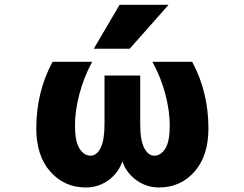

<svg xmlns="http://www.w3.org/2000/svg" viewBox="-20 -788 1040 819"><path d="M658.2 11.7Q601.6 11.7 556.6 -23.4Q517.6 -53.7 502 -99.6Q486.3 -53.7 448.2 -23.4Q403.3 11.7 345.7 11.7Q254.9 11.7 194.8 -55.7Q134.8 -123 134.8 -240.2Q134.8 -395.5 204.1 -524.4H373Q336.9 -457 318.4 -385.7Q299.8 -314.5 299.8 -252Q299.8 -185.5 318.8 -154.8Q337.9 -124 366.2 -124Q392.6 -124 409.2 -157.2Q425.8 -190.4 425.8 -258.8V-465.8H578.1V-258.8Q578.1 -189.5 595.2 -156.7Q612.3 -124 637.7 -124Q667 -124 685.5 -154.8Q704.1 -185.5 704.1 -252Q704.1 -314.5 685.5 -385.7Q667 -457 629.9 -524.4H799.8Q869.1 -395.5 869.1 -240.2Q869.1 -123 809.6 -55.7Q750 11.7 658.2 11.7ZM699.2 -767.6 533.2 -580.1H379.9L490.2 -767.6Z"/></svg>

Font: Gen Shin Gothic Monospace Heavy
Style: Bold
Weight: 800
Designer: [Source Han Sans]
Ryoko NISHIZUKA  (kana & ideographs); Paul D. Hunt (Latin, Greek & Cyrillic); Wenlong ZHANG  (bopomofo
Version: Version 1.002.20150607